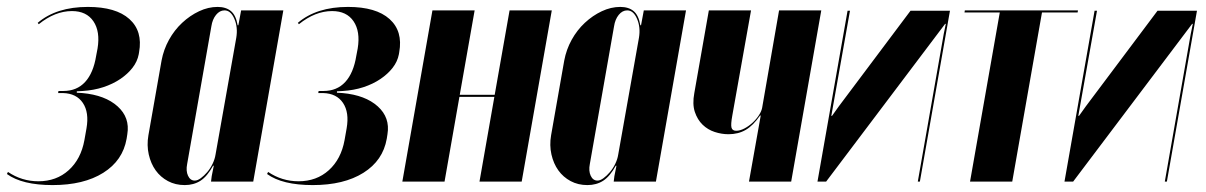

<svg xmlns="http://www.w3.org/2000/svg" viewBox="-77 -525 3486 555"><path d="M75 10Q-13 10 -57 -22L-54 -28Q-14 -1 34 -1Q86 -1 121.5 -33Q157 -65 167 -120L173 -154Q181 -200 162.5 -227.5Q144 -255 105 -256H91L92 -262H106Q145 -262 169 -288Q193 -314 201 -364L205 -385Q213 -434 193 -463.5Q173 -493 131 -493Q82 -493 35 -455L32 -459Q86 -505 177 -505Q258 -505 297 -470Q336 -435 325 -374L324 -368Q320 -347 306 -329Q292 -311 270.5 -296.5Q249 -282 221.5 -273Q194 -264 162 -262L145 -261V-257L161 -256Q227 -250 263 -217.5Q299 -185 291 -137L289 -124Q278 -61 221.5 -25.5Q165 10 75 10Z M541 -46H539Q522 -15 502.5 -2.5Q483 10 457 10Q430 10 408.5 -1.5Q387 -13 373 -32.5Q359 -52 353 -78.5Q347 -105 352 -134L390 -350Q396 -382 411.5 -410Q427 -438 449.5 -459Q472 -480 498.5 -492.5Q525 -505 552 -505Q576 -505 590.5 -493Q605 -481 610 -452H612L620 -495H742L655 0H533L535 -16ZM606 -416Q611 -446 600.5 -470.5Q590 -495 572 -495Q558 -495 547.5 -482Q537 -469 534 -449L464 -51Q460 -31 466.5 -17Q473 -3 486 -3Q494 -3 503.5 -10Q513 -17 522 -27.5Q531 -38 537.5 -51.5Q544 -65 546 -78Z M827 10Q739 10 695 -22L698 -28Q738 -1 786 -1Q838 -1 873.5 -33Q909 -65 919 -120L925 -154Q933 -200 914.5 -227.5Q896 -255 857 -256H843L844 -262H858Q897 -262 921 -288Q945 -314 953 -364L957 -385Q965 -434 945 -463.5Q925 -493 883 -493Q834 -493 787 -455L784 -459Q838 -505 929 -505Q1010 -505 1049 -470Q1088 -435 1077 -374L1076 -368Q1072 -347 1058 -329Q1044 -311 1022.5 -296.5Q1001 -282 973.5 -273Q946 -264 914 -262L897 -261V-257L913 -256Q979 -250 1015 -217.5Q1051 -185 1043 -137L1041 -124Q1030 -61 973.5 -25.5Q917 10 827 10Z M1295 -495 1252 -251H1353L1396 -495H1518L1431 0H1309L1352 -245H1251L1208 0H1086L1173 -495Z M1705 -46H1703Q1686 -15 1666.5 -2.5Q1647 10 1621 10Q1594 10 1572.5 -1.5Q1551 -13 1537 -32.5Q1523 -52 1517 -78.5Q1511 -105 1516 -134L1554 -350Q1560 -382 1575.5 -410Q1591 -438 1613.5 -459Q1636 -480 1662.5 -492.5Q1689 -505 1716 -505Q1740 -505 1754.5 -493Q1769 -481 1774 -452H1776L1784 -495H1906L1819 0H1697L1699 -16ZM1770 -416Q1775 -446 1764.5 -470.5Q1754 -495 1736 -495Q1722 -495 1711.5 -482Q1701 -469 1698 -449L1628 -51Q1624 -31 1630.5 -17Q1637 -3 1650 -3Q1658 -3 1667.5 -10Q1677 -17 1686 -27.5Q1695 -38 1701.5 -51.5Q1708 -65 1710 -78Z M2120 -191Q2100 -162 2078.5 -149.5Q2057 -137 2029 -137Q2009 -137 1989 -143.5Q1969 -150 1954 -164.5Q1939 -179 1931.5 -201.5Q1924 -224 1930 -256L1972 -495H2094L2040 -192Q2035 -165 2037.5 -156Q2040 -147 2051 -147Q2062 -147 2074.5 -153.5Q2087 -160 2098 -170Q2109 -180 2116.5 -191.5Q2124 -203 2126 -213L2175 -495H2297L2210 0H2088L2122 -191Z M2669 -494 2582 0H2576L2651 -427L2657 -456H2655L2311 0H2286L2373 -494H2380L2326 -190H2328L2348 -218L2555 -494Z M3038 -489H2935L2849 0H2727L2813 -489H2711L2712 -495H3039Z M3383 -494 3296 0H3290L3365 -427L3371 -456H3369L3025 0H3000L3087 -494H3094L3040 -190H3042L3062 -218L3269 -494Z"/></svg>

Font: Moniqa Black Ita Display
Style: Italic
Weight: 900
Italic angle: -10°
Designer: Rajesh Rajput
Foundry: Rajesh Rajput
Version: Version 1.000